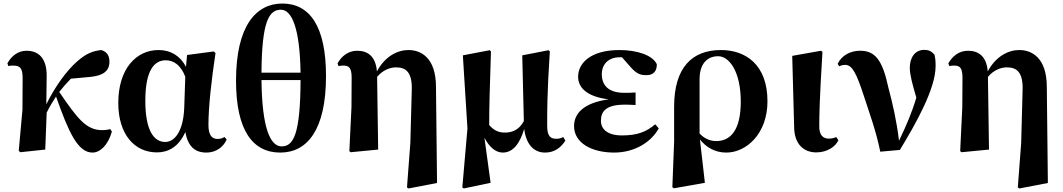

<svg xmlns="http://www.w3.org/2000/svg" viewBox="-20 -846 6014 1086"><path d="M503 17C545 17 590 -22 613 -102L603 -116C594 -113 579 -110 557 -110C467 -110 417 -177 315 -326C337 -354 359 -379 381 -401L491 -411C560 -418 599 -442 599 -497C599 -538 578 -556 552 -563C504 -557 469 -544 419 -501C356 -447 289 -352 242 -256L244 -416C245 -519 196 -559 130 -559C79 -559 43 -526 22 -488L27 -472C36 -475 45 -475 54 -475C94 -475 108 -461 108 -403L107 -225L86 7L95 15L236 0L244 -209C262 -245 277 -270 297 -300C367 -102 419 17 503 17Z M868 16C929 16 990 -13 1028 -99C1044 -18 1081 17 1148 17C1203 17 1245 -16 1262 -57L1250 -71C1239 -65 1228 -60 1211 -60C1176 -60 1159 -85 1159 -140C1159 -242 1176 -393 1199 -546L1189 -555L1038 -535L1032 -468C1001 -528 947 -563 877 -563C749 -563 649 -455 649 -264C649 -88 739 16 868 16ZM1028 -412 1022 -235C1016 -95 963 -43 915 -43C849 -43 802 -110 802 -276C802 -449 853 -505 917 -505C962 -505 1002 -479 1028 -412Z M1565 17C1717 17 1824 -110 1824 -416C1824 -697 1732 -826 1577 -826C1429 -826 1315 -701 1315 -390C1315 -109 1409 17 1565 17ZM1573 -18C1509 -18 1462 -121 1459 -393H1680C1679 -84 1639 -18 1573 -18ZM1459 -435C1461 -727 1502 -791 1569 -791C1630 -791 1676 -689 1680 -435Z M2282 214 2291 220 2452 189 2446 -357C2445 -521 2360 -563 2290 -563C2228 -563 2157 -527 2112 -442C2105 -527 2061 -559 2000 -559C1948 -559 1910 -526 1889 -487L1895 -472C1905 -475 1913 -475 1923 -475C1955 -475 1969 -461 1969 -406L1968 -240L1956 9L1964 15L2119 0L2113 -411C2144 -449 2186 -465 2220 -465C2274 -465 2313 -440 2309 -334L2301 -37Z M2824 17C2882 17 2921 -35 2945 -117C2955 -34 2996 17 3063 17C3114 17 3152 -9 3178 -51L3166 -71C3155 -65 3143 -61 3127 -61C3093 -61 3075 -76 3075 -135C3075 -205 3074 -313 3090 -555L3083 -562L2934 -533L2943 -161C2916 -111 2877 -96 2835 -96C2800 -96 2772 -109 2747 -139C2747 -239 2750 -341 2757 -555L2750 -562L2598 -533L2624 -119L2595 214L2603 220L2755 188L2720 -67C2745 -19 2780 17 2824 17Z M3454 17C3568 17 3663 -41 3706 -120L3686 -143C3636 -100 3584 -80 3498 -80C3414 -80 3379 -117 3379 -163C3379 -218 3410 -254 3514 -254C3527 -254 3541 -254 3575 -252V-323C3549 -321 3532 -321 3511 -321C3420 -321 3384 -365 3384 -426C3384 -486 3425 -522 3485 -522H3498L3543 -471C3583 -424 3606 -421 3638 -421C3676 -421 3696 -444 3695 -483C3671 -535 3580 -563 3484 -563C3325 -563 3250 -492 3250 -412C3250 -349 3301 -299 3423 -284C3276 -264 3227 -200 3227 -133C3227 -37 3327 17 3454 17Z M3783 213 3792 219 3967 188 3939 -57C3974 -13 4024 17 4088 17C4202 17 4321 -90 4321 -273C4321 -482 4196 -563 4058 -563C3896 -563 3793 -466 3793 -242V-45ZM3937 -91V-402C3938 -480 3976 -528 4042 -528C4105 -528 4170 -441 4170 -271C4170 -107 4110 -48 4031 -48C3992 -48 3960 -66 3937 -91Z M4597 16C4661 16 4708 -19 4722 -53L4710 -71C4699 -66 4686 -62 4668 -62C4638 -62 4614 -78 4614 -131C4614 -198 4616 -290 4632 -552L4624 -559L4461 -530L4472 -123C4474 -33 4524 16 4597 16Z M4959 12 5070 2C5161 -148 5272 -344 5272 -472C5272 -500 5271 -516 5265 -538C5248 -556 5233 -564 5208 -564C5155 -564 5126 -520 5126 -462C5126 -426 5140 -371 5163 -294C5139 -212 5107 -137 5065 -50C5052 -161 5028 -264 5005 -350C4971 -510 4928 -559 4845 -559C4792 -559 4741 -534 4718 -485L4727 -471C4737 -476 4748 -479 4761 -479C4801 -479 4825 -429 4866 -304C4897 -208 4935 -107 4959 12Z M5737 214 5746 220 5907 189 5901 -357C5900 -521 5815 -563 5745 -563C5683 -563 5612 -527 5567 -442C5560 -527 5516 -559 5455 -559C5403 -559 5365 -526 5344 -487L5350 -472C5360 -475 5368 -475 5378 -475C5410 -475 5424 -461 5424 -406L5423 -240L5411 9L5419 15L5574 0L5568 -411C5599 -449 5641 -465 5675 -465C5729 -465 5768 -440 5764 -334L5756 -37Z"/></svg>

Font: GenKiMin2 TW H
Style: Regular
Weight: 900
Version: Version 2.100;PS 2.1;hotconv 16.6.51;makeotf.lib2.5.65220 DE